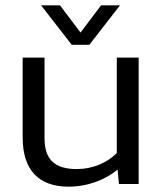

<svg xmlns="http://www.w3.org/2000/svg" viewBox="-20 -690 610 720"><path d="M315 -522 430 -670H359L282 -568L205 -670H134L249 -522ZM65 -474V-174C65 -54 124 10 237 10C311 10 376 -17 421 -54L426 0H500V-474H418V-116C381 -79 327 -56 268 -56C185 -56 147 -92 147 -171V-474Z"/></svg>

Font: Kanit Light
Style: Regular
Weight: 300
Designer: Katatrad Team
Foundry: CadsonDemak
Version: Version 1.000;PS 001.000;hotconv 1.0.88;makeotf.lib2.5.64775